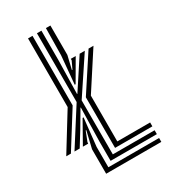

<svg xmlns="http://www.w3.org/2000/svg" viewBox="-196 -892 863 983"><g transform="rotate(-30 236.0 -400.0)"><path d="M1.5 -179.5 133.8 -394.2V-800H160.2V-388.8L29 -179.5ZM222.2 -475 237.2 -640.2 239.5 -800H266V-626.2L247.2 -547.2H250.5L271.2 -591.2V-600H300.2L227.5 -475ZM213 -68.8H460V-45.8H186.5V-160.5L191 -358.5H189L131.5 -261L81 -179.5H50.2L186.5 -393.5V-800H213V-625.2L208.8 -428H210.8L278.2 -530.8L323.5 -600H354L213 -388ZM266 -114.8H460V-91.8H239.5V-391L376.2 -600H405.2L266 -385.5ZM160.2 -23H460V0H133.8V-144.5L157.5 -244.5H154L131.8 -188.2L131.2 -179.5H99.8L172.2 -307.8H178L160.2 -143.8Z"/></g></svg>

Font: Big Shoulders Inline Text ExtraBold
Style: Regular
Weight: 800
Designer: Patric King
Foundry: XO Type Co
Version: Version 1.000